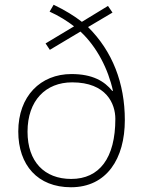

<svg xmlns="http://www.w3.org/2000/svg" viewBox="-20 -779 604 809"><path d="M206 -759 189 -730C227 -713 264 -690 292 -668L172 -596L190 -569L319 -646C388 -582 436 -488 456 -396H453C420 -437 370 -467 281 -467C151 -467 57 -374 57 -225C57 -83 139 10 279 10C430 10 506 -111 506 -273C506 -428 454 -563 351 -665L454 -726L435 -754L325 -687C293 -712 254 -736 206 -759ZM284 -432C429 -432 466 -341 466 -278C466 -113 399 -25 280 -25C167 -25 96 -98 96 -224C96 -356 173 -432 284 -432Z"/></svg>

Font: Noto Sans Meetei Mayek ExtraLight
Style: Regular
Weight: 200
Designer: Monotype Design Team and Neelakash Kshetrimayum
Foundry: Monotype Imaging Inc.
Version: Version 2.002